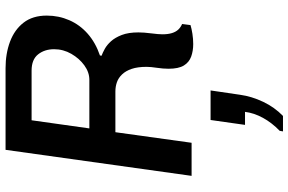

<svg xmlns="http://www.w3.org/2000/svg" viewBox="-198 -528 1063 708"><g transform="rotate(-90 334.0 -174.5)"><path d="M525 6Q500 6 479 -1.5Q458 -9 446 -28.5Q434 -48 434 -85Q434 -105 437.5 -128Q441 -151 441 -166Q441 -199 433.5 -221Q426 -243 413 -256.5Q400 -270 384 -275.5Q368 -281 350 -281H200L161 0H39L135 -686H436Q490 -686 534 -669.5Q578 -653 604 -619.5Q630 -586 630 -534Q630 -490 613 -451Q596 -412 563 -383Q530 -354 483 -338L482 -332Q493 -328 507.5 -320Q522 -312 535.5 -297Q549 -282 558.5 -257.5Q568 -233 568 -196Q568 -176 564.5 -149Q561 -122 561 -108Q561 -87 565.5 -72.5Q570 -58 578.5 -49Q587 -40 599 -35L595 -4Q582 0 563 3Q544 6 525 6ZM214 -377H393Q421 -377 446.5 -395.5Q472 -414 489 -443.5Q506 -473 506 -507Q506 -542 487 -566Q468 -590 427 -590H244ZM203 337 205 325Q235 296 253 263Q271 230 275 197H227L245 70H354L338 179Q332 222 312 264Q292 306 260 337Z"/></g></svg>

Font: Chivo Medium
Style: Italic
Weight: 500
Italic angle: -8.05°
Designer: Hector Gatti
Foundry: Omnibus-Type
Version: Version 2.002